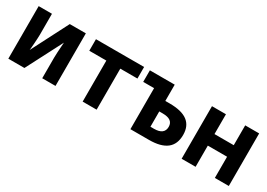

<svg xmlns="http://www.w3.org/2000/svg" viewBox="-3 -1137 2406 1727"><g transform="rotate(30 1200.0 -273.0)"><path d="M55 0V-546H193V-327Q193 -311 191.5 -286.5Q190 -262 188.5 -237Q187 -212 185 -192Q183 -172 182 -164L378 -546H545V0H407V-214Q407 -239 409 -271Q411 -303 413 -332Q415 -361 416 -375L222 0Z M827 0V-426H650V-546H1150V-426H972V0Z M1323 0V-546H1468V-377H1512Q1638 -377 1699 -331Q1760 -285 1760 -192Q1760 -95 1699 -47.5Q1638 0 1516 0ZM1468 -109H1505Q1558 -109 1584.5 -129.5Q1611 -150 1611 -190Q1611 -229 1584.5 -248.5Q1558 -268 1503 -268H1468ZM1210 -426V-546H1448V-426Z M1855 0V-546H2000V-340H2200V-546H2345V0H2200V-220H2000V0Z"/></g></svg>

Font: Noto Sans Mono
Style: Bold
Weight: 700
Designer: Monotype Design Team
Foundry: Monotype Imaging Inc.
Version: Version 2.014